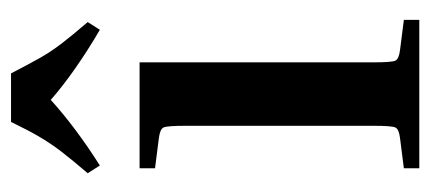

<svg xmlns="http://www.w3.org/2000/svg" viewBox="-236 -544 780 348"><g transform="rotate(-90 154.0 -370.0)"><path d="M23 -479V-507H215V-84Q215 -50 218 -43.5Q221 -37 237 -35L292 -28V0H23V-28L78 -35Q94 -37 97 -43.5Q100 -50 100 -84V-423Q100 -457 97 -463.5Q94 -470 78 -472ZM288 -601 274 -579Q238 -600 205 -623Q172 -646 147 -668Q96 -622 28 -579L14 -601Q38 -629 53 -648.5Q68 -668 80 -688.5Q92 -709 107 -740H195Q211 -709 222.5 -688.5Q234 -668 249 -648.5Q264 -629 288 -601Z"/></g></svg>

Font: Inria Serif
Style: Bold
Weight: 700
Designer: Black Foundry Team
Foundry: Black Foundry
Version: Version 1.000; ttfautohint (v1.8.3)